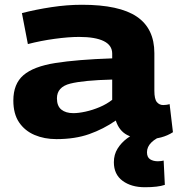

<svg xmlns="http://www.w3.org/2000/svg" viewBox="-20 -574 746 806"><path d="M36 -152Q36 -222 78.5 -258.5Q121 -295 212.5 -309.5Q304 -324 451 -329V-349Q451 -384 415.5 -401.5Q380 -419 312 -419Q268 -419 209.5 -411Q151 -403 97 -389L72 -519Q130 -534 196 -544Q262 -554 324 -554Q481 -554 554.5 -504Q628 -454 628 -351V-193Q628 -158 638.5 -145.5Q649 -133 665 -133Q671 -133 678.5 -134Q686 -135 692 -137L706 -19Q661 10 597 10Q547 10 513.5 -7.5Q480 -25 466 -68Q414 -32 354.5 -11Q295 10 217 10Q166 10 125 -7.5Q84 -25 60 -60.5Q36 -96 36 -152ZM219 -161Q219 -129 237.5 -114Q256 -99 288 -99Q310 -99 339.5 -105.5Q369 -112 398.5 -124.5Q428 -137 451 -155V-240Q331 -237 275 -223Q219 -209 219 -161ZM588 212Q531 212 494.5 185Q458 158 458 107Q458 75 473.5 50Q489 25 514 6.5Q539 -12 567 -21L670 -8Q597 20 597 65Q597 86 610 94.5Q623 103 643 103Q651 103 656.5 102Q662 101 667 100L672 202Q643 212 588 212Z"/></svg>

Font: Georama Extended
Style: Bold
Weight: 700
Width: 7
Designer: Jean-Baptiste Levee
Foundry: Production Type
Version: Version 1.000